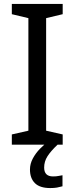

<svg xmlns="http://www.w3.org/2000/svg" viewBox="-20 -734 379 974"><path d="M298 0H40V-52L124 -71V-642L40 -662V-714H298V-662L214 -642V-71L298 -52ZM204 116Q204 161 249 161Q266 161 277.5 158.5Q289 156 297 155V211Q283 215 269 217.5Q255 220 235 220Q182 220 157 195Q132 170 132 126Q132 97 146.5 70Q161 43 182.5 21Q204 -1 224 -15L272 0Q238 32 221 58.5Q204 85 204 116Z"/></svg>

Font: Noto Sans Manichaean
Style: Regular
Weight: 400
Designer: Monotype Design Team
Foundry: Monotype Imaging Inc.
Version: Version 2.005; ttfautohint (v1.8.4.7-5d5b)